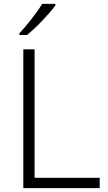

<svg xmlns="http://www.w3.org/2000/svg" viewBox="-20 -968 555 988"><path d="M265 -940V-948H197C171 -904 117 -836 80 -797V-788H119C169 -828 235 -899 265 -940ZM100 0H493V-53H158V-714H100Z"/></svg>

Font: Noto Sans Khmer UI Light
Style: Regular
Weight: 300
Designer: Danh Hong and the Monotype Design Team
Foundry: Monotype Imaging Inc.
Version: Version 2.002